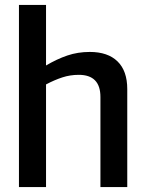

<svg xmlns="http://www.w3.org/2000/svg" viewBox="-20 -760 594 780"><path d="M57 0V-740H167V-494Q211 -520 253.5 -534.5Q296 -549 345 -549Q418 -549 457.5 -510.5Q497 -472 497 -398V0H388V-366Q388 -456 300 -456Q265 -456 233 -445.5Q201 -435 167 -417V0Z"/></svg>

Font: Georama Medium
Style: Regular
Weight: 500
Designer: Jean-Baptiste Levee
Foundry: Production Type
Version: Version 1.000